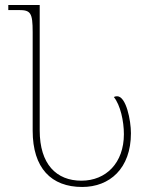

<svg xmlns="http://www.w3.org/2000/svg" viewBox="-20 -734 603 764"><path d="M307 10C416 10 501 -63 501 -204C501 -255 482 -351 446 -351C441 -351 437 -350 433 -348C459 -316 473 -252 473 -200C473 -86 402 -15 304 -15C204 -15 138 -81 138 -215V-714H13V-694H55C102 -694 110 -683 110 -606V-214C110 -65 184 10 307 10Z"/></svg>

Font: Noto Serif Georgian Thin
Style: Regular
Weight: 100
Designer: Monotype Design Team, Akaki Razmadze
Foundry: Google LLC
Version: Version 2.003